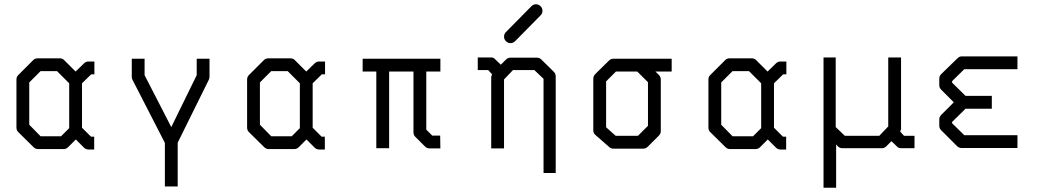

<svg xmlns="http://www.w3.org/2000/svg" viewBox="-20 -745 4900 899"><path d="M364 -147 406 -105H421V-45H394Q382 -45 373 -54L335 -92L299 -56Q290 -47 278 -47H158Q146 -47 137 -56L65 -127Q57 -135 57 -148V-372Q57 -385 65 -393L136 -464Q144 -472 157 -472H259Q272 -472 280 -464L334 -410L373 -448Q382 -457 394 -457H422V-397H407L364 -355ZM304 -145V-355L247 -412H170L117 -359V-161L170 -107H266Z M597 -470H657V-393L782 -150L901 -393V-470H961V-386Q961 -379.5 958 -372L812 -77V128H752V-76L600 -372Q597 -378 597 -386Z M1444 -147 1486 -105H1501V-45H1474Q1462 -45 1453 -54L1415 -92L1379 -56Q1370 -47 1358 -47H1238Q1226 -47 1217 -56L1145 -127Q1137 -135 1137 -148V-372Q1137 -385 1145 -393L1216 -464Q1224 -472 1237 -472H1339Q1352 -472 1360 -464L1414 -410L1453 -448Q1462 -457 1474 -457H1502V-397H1487L1444 -355ZM1384 -145V-355L1327 -412H1250L1197 -359V-161L1250 -107H1346Z M1678 -410V-470H2042V-410H1976V-138L2004 -110H2041L2042 -50H1992Q1979 -50 1970 -59L1924 -105Q1916 -113 1916 -126V-410H1802V-51H1742V-410Z M2340 -573Q2340 -586 2349 -595L2468.3 -716Q2477.2 -725 2489.2 -725Q2502.1 -725 2511.1 -716Q2520 -707 2520 -694Q2520 -682 2511.1 -673L2391.7 -552Q2382.8 -543 2369.8 -543Q2357.9 -543 2349 -552Q2340 -561 2340 -573ZM2325 -442 2349 -466Q2358 -475 2370 -475H2494Q2506 -475 2514 -467L2573 -409Q2582 -400 2582 -388V65H2525V-376L2482 -417H2382L2340 -373V-50H2280V-385Q2280 -387 2284 -397L2266 -417H2217V-476H2280Q2292 -476 2299 -467Z M2852 -470H3125V-410H3049L3065 -394Q3074 -385 3074 -372V-131Q3074 -119 3065 -110L3013 -58Q3004 -49 2992 -49H2852Q2840 -49 2832 -57L2768 -113Q2758 -121.5 2758 -135V-376Q2758 -389 2767 -398L2831 -461Q2840 -470 2852 -470ZM2964 -410H2864L2818 -364V-149L2863 -109H2967L3014 -156V-360Z M3604 -147 3646 -105H3661V-45H3634Q3622 -45 3613 -54L3575 -92L3539 -56Q3530 -47 3518 -47H3398Q3386 -47 3377 -56L3305 -127Q3297 -135 3297 -148V-372Q3297 -385 3305 -393L3376 -464Q3384 -472 3397 -472H3499Q3512 -472 3520 -464L3574 -410L3613 -448Q3622 -457 3634 -457H3662V-397H3647L3604 -355ZM3544 -145V-355L3487 -412H3410L3357 -359V-161L3410 -107H3506Z M3836 -476H3893V-150L3936 -109H4097L4139 -153V-476H4199V-141Q4199 -139 4195 -129L4213 -109H4262V-51H4201Q4186 -51 4180 -59L4154 -84L4130 -60Q4121 -51 4109 -51H3924Q3912 -51 3904 -59L3895 -68V134H3836Z M4744 -52H4482Q4470 -52 4461 -61L4387 -135Q4378 -144 4378 -156V-186Q4378 -198 4387 -207L4446 -266L4387 -325Q4378 -334 4378 -346V-377Q4378 -389 4387 -398L4461 -470Q4472 -481 4482 -481H4744V-421H4495L4438 -365V-358L4501 -296H4624V-236H4501L4438 -174V-168L4495 -112H4744Z"/></svg>

Font: ibm3270
Style: Regular
Weight: 400
Monospace: yes
Version: Version 2.0.3